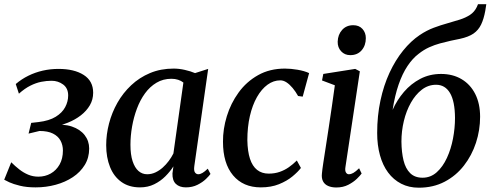

<svg xmlns="http://www.w3.org/2000/svg" viewBox="-23 -882 2341 914"><path d="M146.5 10Q103.5 10 72 2.2Q40.5 -5.5 21.5 -14.2Q2.5 -23 -3 -26.5L30.5 -109.5Q48.5 -91.5 68.5 -75.8Q88.5 -60 111.2 -50.5Q134 -41 159.5 -41Q192 -41 218.5 -56Q245 -71 260.8 -99Q276.5 -127 276.5 -165.5Q276.5 -191.5 265 -212.8Q253.5 -234 229 -246.2Q204.5 -258.5 165 -258.5L113 -246L125.5 -297L160.5 -301Q211 -307 242 -326Q273 -345 287.2 -371.8Q301.5 -398.5 301.5 -427.5Q301.5 -462 277.5 -479.8Q253.5 -497.5 222.5 -497.5Q198.5 -497.5 173.2 -492.5Q148 -487.5 121.5 -474.2Q95 -461 67 -436L52 -482Q79.5 -505.5 112 -521.5Q144.5 -537.5 180.8 -545.8Q217 -554 255.5 -554Q330.5 -554 375.5 -525.2Q420.5 -496.5 420.5 -440.5Q420.5 -408 404.8 -381Q389 -354 362 -333Q335 -312 300 -298Q265 -284 226.5 -278L223.5 -286.5Q279 -293 318.8 -279.8Q358.5 -266.5 380 -238.8Q401.5 -211 401.5 -175Q401.5 -131 380.5 -96.8Q359.5 -62.5 323.8 -38.8Q288 -15 242.2 -2.5Q196.5 10 146.5 10Z M902 -91.5Q899 -69.5 905.2 -61Q911.5 -52.5 921 -52.5Q930 -52.5 940.8 -58.8Q951.5 -65 966 -79L979 -54Q973.5 -45.5 957.5 -30Q941.5 -14.5 917 -2.2Q892.5 10 862 10Q831.5 10 814.2 -6.5Q797 -23 798 -56.5L802.5 -90Q787 -65.5 764 -42.5Q741 -19.5 711 -4.8Q681 10 643.5 10Q591 10 555 -15.8Q519 -41.5 500.8 -87Q482.5 -132.5 482.5 -191Q482.5 -242 496 -294Q509.5 -346 536 -392.8Q562.5 -439.5 601.5 -476.2Q640.5 -513 691.2 -534.2Q742 -555.5 804 -555.5Q829.5 -555.5 857 -549.2Q884.5 -543 905.5 -534L968 -554ZM850 -489Q839.5 -497.5 825 -502.2Q810.5 -507 793 -507Q753.5 -507 722 -488.2Q690.5 -469.5 667.2 -437.5Q644 -405.5 628.8 -364.8Q613.5 -324 605.8 -279.8Q598 -235.5 598 -193Q598 -146 608.2 -114.8Q618.5 -83.5 636.2 -68Q654 -52.5 677.5 -52.5Q698 -52.5 716.8 -61.2Q735.5 -70 751.5 -84.2Q767.5 -98.5 780.5 -116Q793.5 -133.5 802.5 -151.5Z M1218.5 10Q1134.5 10 1086.5 -47.2Q1038.5 -104.5 1038.5 -207Q1038 -267.5 1056.8 -328.8Q1075.5 -390 1112.8 -441.5Q1150 -493 1205.5 -524.2Q1261 -555.5 1333.5 -555.5Q1361 -555.5 1393.5 -550Q1426 -544.5 1448.5 -534L1418 -422L1396 -425Q1384 -446.5 1370 -463.2Q1356 -480 1341.2 -489.8Q1326.5 -499.5 1311.5 -499.5Q1279 -499.5 1250.5 -478.8Q1222 -458 1200.2 -419.8Q1178.5 -381.5 1166.5 -329.5Q1154.5 -277.5 1154.5 -214.5Q1155.5 -161.5 1167 -126.2Q1178.5 -91 1201 -73.2Q1223.5 -55.5 1256 -55.5Q1285 -55.5 1308.5 -63.8Q1332 -72 1352 -86Q1372 -100 1390 -118L1409.5 -82.5Q1395.5 -64 1369.2 -42.2Q1343 -20.5 1305.2 -5.2Q1267.5 10 1218.5 10Z M1578 10.5Q1555.5 10.5 1539 3.2Q1522.5 -4 1514.8 -18.8Q1507 -33.5 1509.5 -56Q1511 -73.5 1516 -106.5Q1521 -139.5 1527.8 -182.8Q1534.5 -226 1542 -275.5Q1549.5 -325 1557 -376.5Q1564.5 -428 1571 -476L1510 -499L1516 -530L1668 -554L1690 -542.5L1621.5 -87.5Q1618.5 -69.5 1623.8 -61Q1629 -52.5 1637.5 -52.5Q1648 -52.5 1659 -58.8Q1670 -65 1686.5 -81L1698.5 -56Q1692 -46.5 1675.8 -30.8Q1659.5 -15 1634.8 -2.2Q1610 10.5 1578 10.5ZM1644.5 -619.5Q1618 -619.5 1601 -637.8Q1584 -656 1584.5 -683.5Q1585.5 -717.5 1605.8 -739.8Q1626 -762 1658.5 -762Q1686.5 -762 1702.5 -744.2Q1718.5 -726.5 1718.5 -700.5Q1718.5 -665.5 1698.5 -642.5Q1678.5 -619.5 1644.5 -619.5Z M2292 -862 2287 -830Q2280 -791.5 2267.2 -765Q2254.5 -738.5 2231 -722.2Q2207.5 -706 2166 -697Q2156.5 -695 2145.5 -692.8Q2134.5 -690.5 2122.5 -688Q2098 -682.5 2072 -675.5Q2046 -668.5 2020 -656.8Q1994 -645 1969.5 -625.5Q1941.5 -604.5 1917 -568Q1892.5 -531.5 1874.5 -479.2Q1856.5 -427 1846 -359Q1867 -406 1900.2 -444.8Q1933.5 -483.5 1978 -506.8Q2022.5 -530 2076.5 -530Q2132.5 -530 2174.2 -505.2Q2216 -480.5 2239.2 -434.8Q2262.5 -389 2262.5 -326Q2262.5 -262.5 2242.8 -202.2Q2223 -142 2185.5 -93.8Q2148 -45.5 2093.8 -17Q2039.5 11.5 1970.5 11.5Q1923.5 11.5 1886.8 -7.5Q1850 -26.5 1824.5 -60.8Q1799 -95 1785.8 -143Q1772.5 -191 1772.5 -249Q1772.5 -331 1788 -403.2Q1803.5 -475.5 1831.2 -535.5Q1859 -595.5 1896 -641.2Q1933 -687 1975.5 -715.5Q2008.5 -737.5 2042 -750Q2075.5 -762.5 2107.2 -771.2Q2139 -780 2166.2 -788.8Q2193.5 -797.5 2214.5 -811.2Q2235.5 -825 2247 -849L2252.5 -862ZM2053 -478.5Q2015.5 -478.5 1985.2 -455.2Q1955 -432 1933 -393Q1911 -354 1899.5 -306Q1888 -258 1888 -208Q1888.5 -157 1898 -118.2Q1907.5 -79.5 1929.5 -57.8Q1951.5 -36 1988.5 -36Q2027 -36 2056 -62Q2085 -88 2104.5 -130.2Q2124 -172.5 2133.5 -222.5Q2143 -272.5 2143 -320.5Q2142.5 -400 2119.2 -439.2Q2096 -478.5 2053 -478.5Z"/></svg>

Font: Merriweather 48pt Medium
Style: Italic
Weight: 500
Italic angle: -7.8°
Version: Version 2.101